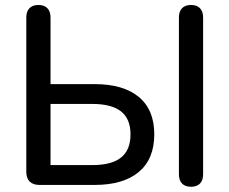

<svg xmlns="http://www.w3.org/2000/svg" viewBox="-20 -732 908 760"><path d="M84.1 -51.9V-662.7Q84.1 -686.5 96.5 -699.4Q108.9 -712.3 132 -712.3Q155.2 -712.3 167.6 -699.4Q180 -686.5 180 -662.7V-399H355.2Q468 -399 529.4 -348.3Q590.7 -297.5 590.7 -200.4Q590.7 -102.6 529.4 -51.3Q468 0 355.2 0H136Q110.9 0 97.5 -13.4Q84.1 -26.8 84.1 -51.9ZM496.6 -200Q496.6 -261.6 459 -291.1Q421.5 -320.6 344.8 -320.6H180V-78.5H344.8Q422.1 -78.5 459.3 -108.5Q496.6 -138.4 496.6 -200ZM688.2 -42.3V-662.7Q688.2 -686.5 700.5 -699.4Q712.9 -712.3 736.1 -712.3Q759.3 -712.3 771.6 -699.4Q784 -686.5 784 -662.7V-42.3Q784 -18.2 771.6 -5.5Q759.3 7.3 736.1 7.3Q712.9 7.3 700.5 -5.6Q688.2 -18.5 688.2 -42.3Z"/></svg>

Font: SN Pro Thin
Style: Regular
Weight: 200
Designer: Tobias Whetton
Foundry: Supernotes
Version: Version 1.003;Glyphs 3.3 (3324)